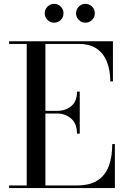

<svg xmlns="http://www.w3.org/2000/svg" viewBox="-20 -961 646 981"><path d="M368.5 -893Q368.5 -913 382.7 -927.2Q396.9 -941.4 416.5 -941.4Q436.5 -941.4 450.5 -927.2Q464.5 -913 464.5 -893Q464.5 -873.4 450.5 -859.2Q436.5 -845 416.5 -845Q396.9 -845 382.7 -859.2Q368.5 -873.4 368.5 -893ZM208.5 -893Q208.5 -913 222.7 -927.2Q236.9 -941.4 256.5 -941.4Q276.5 -941.4 290.5 -927.2Q304.5 -913 304.5 -893Q304.5 -873.4 290.5 -859.2Q276.5 -845 256.5 -845Q236.9 -845 222.7 -859.2Q208.5 -873.4 208.5 -893ZM373.5 -278Q373.5 -328.5 344 -354.8Q314.5 -381 271.5 -381H212V-13.5H371.5Q440 -13.5 479.8 -40Q519.5 -66.5 536.5 -114Q553.5 -161.5 553.5 -225H567V0H26.5V-13.5H116.5V-736.5H26.5V-750H557V-545H543.5Q543.5 -598.5 527.5 -642Q511.5 -685.5 476 -711Q440.5 -736.5 382 -736.5H212V-394.5H271.5Q314.5 -394.5 344 -418.8Q373.5 -443 373.5 -493H387.5V-278Z"/></svg>

Font: Bodoni Moda 16pt
Style: Regular
Weight: 400
Version: Version 2.3